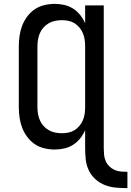

<svg xmlns="http://www.w3.org/2000/svg" viewBox="-20 -763 677 990"><path d="M637 207Q607 207 578 204.5Q549 202 521.5 191.5Q494 181 472 161Q450 141 437.5 114.5Q425 88 422 58.5Q419 29 419 0V-92Q409 -69 393.5 -49.5Q378 -30 357 -16.5Q336 -3 311.5 2.5Q287 8 262 8Q235 8 208 1.5Q181 -5 159 -20Q137 -35 120.5 -57Q104 -79 94.5 -104Q85 -129 81 -156Q77 -183 77 -210V-525Q77 -552 81 -579Q85 -606 94.5 -631Q104 -656 120.5 -678Q137 -700 159 -715Q181 -730 208 -736.5Q235 -743 262 -743Q287 -743 311.5 -737.5Q336 -732 357 -718.5Q378 -705 393.5 -685.5Q409 -666 419 -643V-735H515V0Q515 17 516.5 34Q518 51 524.5 66.5Q531 82 543 94Q555 106 570.5 113Q586 120 603 121.5Q620 123 637 123ZM299 -76Q316 -76 333 -79.5Q350 -83 364.5 -92Q379 -101 390 -114.5Q401 -128 407.5 -143.5Q414 -159 416.5 -176Q419 -193 419 -210V-525Q419 -542 416.5 -559Q414 -576 407.5 -591.5Q401 -607 390 -620.5Q379 -634 364.5 -643Q350 -652 333 -655.5Q316 -659 299 -659Q282 -659 264.5 -655.5Q247 -652 232 -643.5Q217 -635 205 -622Q193 -609 186 -593Q179 -577 176 -559.5Q173 -542 173 -525V-210Q173 -193 176 -175.5Q179 -158 186 -142Q193 -126 205 -113Q217 -100 232 -91.5Q247 -83 264.5 -79.5Q282 -76 299 -76Z"/></svg>

Font: Zed Mono Medium Extended
Style: Regular
Weight: 500
Width: 7
Monospace: yes
Designer: Belleve Invis
Foundry: Belleve Invis
Version: Version 1.0.0; ttfautohint (v1.8.4)